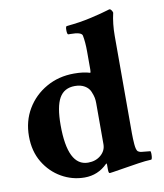

<svg xmlns="http://www.w3.org/2000/svg" viewBox="-79 -744 698 815"><g transform="rotate(-10 270.5 -336.5)"><path d="M220.7 5.9Q168 5.9 121.6 -20.5Q75.2 -46.9 46.4 -94.7Q17.6 -142.6 17.6 -207Q17.6 -272.5 48.3 -324.2Q79.1 -376 132.3 -406.2Q185.5 -436.5 252 -436.5Q293 -436.5 320.3 -427.7Q323.2 -427.7 323.2 -441.4V-518.6Q323.2 -559.6 317.4 -588.9Q313.5 -604.5 266.6 -604.5H257.8Q252 -604.5 252 -624Q252 -640.6 257.8 -640.6Q314.5 -645.5 364.7 -657.2Q415 -668.9 436.5 -675.8L446.3 -678.7H448.2Q452.1 -678.7 456.1 -672.9Q460 -667 460.9 -662.1Q450.2 -616.2 450.2 -563.5V-143.6Q450.2 -122.1 452.1 -97.2Q454.1 -72.3 460.9 -65.4Q468.8 -59.6 478.5 -59.1Q488.3 -58.6 503.9 -56.6L513.7 -55.7Q516.6 -54.7 516.6 -43.9Q516.6 -19.5 510.7 -19.5Q486.3 -18.6 454.6 -13.7Q422.9 -8.8 392.6 -3.9Q362.3 1 343.8 3.9L329.1 5.9Q323.2 6.8 323.2 -10.7V-31.2Q323.2 -39.1 319.3 -35.2Q278.3 5.9 220.7 5.9ZM246.1 -53.7Q279.3 -53.7 301.3 -72.8Q323.2 -91.8 323.2 -119.1V-296.9Q323.2 -308.6 321.3 -319.3Q319.3 -330.1 312.5 -346.7Q305.7 -363.3 288.6 -373.5Q271.5 -383.8 246.1 -383.8Q200.2 -383.8 179.2 -347.2Q158.2 -310.5 158.2 -230.5Q158.2 -53.7 246.1 -53.7Z"/></g></svg>

Font: Crimson Text Bold
Style: Bold
Weight: 700
Designer: Sebastian Kosch
Foundry: Sebastian Kosch
Version: Version 1.10 July 1, 2025